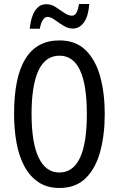

<svg xmlns="http://www.w3.org/2000/svg" viewBox="-20 -991 590 955"><path d="M501 -424Q501 -321 478.5 -237.5Q456 -154 406.5 -105Q357 -56 276 -56Q214 -56 171 -85Q128 -114 101 -164.5Q74 -215 62 -282Q50 -349 50 -425Q50 -790 276 -790Q357 -790 406.5 -741Q456 -692 478.5 -609.5Q501 -527 501 -424ZM137 -424Q137 -280 172.5 -206.5Q208 -133 275 -133Q412 -133 412 -424Q412 -714 276 -714Q206 -714 171.5 -640.5Q137 -567 137 -424ZM128 -848Q131 -880 140 -907.5Q149 -935 166 -952.5Q183 -970 211 -970Q236 -970 257.5 -955.5Q279 -941 299.5 -927Q320 -913 338 -913Q353 -913 361 -929Q369 -945 373 -971H424Q420 -912 398 -880.5Q376 -849 342 -849Q318 -849 295 -863.5Q272 -878 252 -892.5Q232 -907 216 -907Q203 -907 193 -891.5Q183 -876 178 -848Z"/></svg>

Font: Noto Sans Malayalam UI ExtraCondensed
Style: Regular
Weight: 400
Width: 2
Designer: Jelle Bosma - Monotype Design Team
Foundry: Monotype Imaging Inc.
Version: Version 2.104; ttfautohint (v1.8.4.7-5d5b)